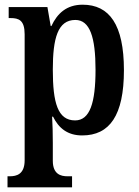

<svg xmlns="http://www.w3.org/2000/svg" viewBox="-20 -566 591 818"><path d="M12 232H287V185H267C240 185 205 177 205 119V43C205 3 204 -37 202 -69H206C230 -20 268 11 330 11C447 11 508 -74 508 -267C508 -461 446 -546 332 -546C264 -546 224 -509 199 -455H196L182 -536H17V-489H25C60 -489 85 -480 85 -420V117C85 177 50 185 22 185H12ZM300 -53C226 -53 205 -128 205 -269C205 -403 226 -481 301 -481C363 -481 387 -407 387 -269C387 -128 363 -53 300 -53Z"/></svg>

Font: Noto Serif Devanagari Condensed SemiBold
Style: Regular
Weight: 600
Width: 3
Designer: Universal Thirst, Indian Type Foundry and the Monotype Design Team
Foundry: Monotype Imaging Inc.
Version: Version 2.004